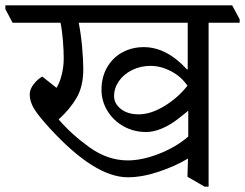

<svg xmlns="http://www.w3.org/2000/svg" viewBox="-51 -665 915 717"><path d="M844 -593V-580H728V32H713L649 -5L651 -73Q605 -45 542.5 -24Q480 -3 426 -3Q302 -3 133 -188Q92 -233 76 -259.5Q60 -286 60 -312Q60 -332 75 -351Q90 -370 107 -379L160 -337Q172 -356 179.5 -386Q187 -416 187 -447Q187 -475 184 -513Q181 -551 175 -580H-4L-31 -631V-645H816ZM652 -155V-251H651Q647 -247 616.5 -223Q586 -199 554.5 -185.5Q523 -172 495 -172Q449 -172 411 -193Q373 -214 350.5 -250.5Q328 -287 328 -330Q328 -377 349 -413.5Q370 -450 406 -469.5Q442 -489 486 -489Q571 -489 647 -406H650V-580H243Q251 -540 255.5 -491Q260 -442 260 -407Q260 -343 235.5 -300.5Q211 -258 168 -219Q215 -164 283 -115Q351 -66 426 -66Q480 -66 543.5 -91Q607 -116 652 -155ZM511 -419Q474 -419 442.5 -403.5Q411 -388 393 -362Q375 -336 375 -306Q375 -278 400.5 -258Q426 -238 467 -238Q512 -238 563 -269Q614 -300 649 -345Q625 -380 587 -399.5Q549 -419 511 -419Z"/></svg>

Font: Martel
Style: Regular
Weight: 400
Designer: Dan Reynolds
Foundry: Dan Reynolds
Version: Version 1.001; ttfautohint (v1.1) -l 5 -r 5 -G 72 -x 0 -D la